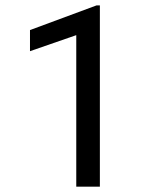

<svg xmlns="http://www.w3.org/2000/svg" viewBox="-20 -699 602 719"><path d="M354 0H265.6V-567.4L92.3 -507.3V-586.4L341.3 -678.7H354Z"/></svg>

Font: Robert Sans Medium
Style: Regular
Weight: 500
Designer: Christian Robertson (extended by Adam Twardoch)
Foundry: Google
Version: Version 12.135;April 2, 2019;FontCreator 11.5.0.2425 64-bit;